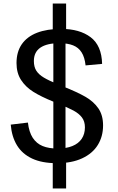

<svg xmlns="http://www.w3.org/2000/svg" viewBox="-20 -904 660 1078"><path d="M351.2 -30.7V154.2H276.2V-30.7ZM276.2 -697.7V-884.2H351.2V-697.7ZM279.5 -13V-715.3H347.8V-13ZM313.2 -661.5Q243.7 -661.5 206.9 -636.6Q170.2 -611.7 170.2 -561.3Q170.2 -528.3 184 -506.8Q197.8 -485.2 226.8 -468Q255.8 -450.8 311.3 -428L332.5 -419.3Q413 -387.3 459.2 -360.8Q505.5 -334.2 532.1 -295.8Q558.7 -257.3 558.7 -199.8Q558.7 -138 529.2 -90.2Q499.8 -42.3 441.3 -15.1Q382.8 12.2 298.7 12.2Q215.5 12.2 160 -13.9Q104.5 -40 75.2 -88.3Q45.8 -136.7 40.3 -204.3L136.7 -215.8Q142.8 -162.7 163.8 -130.4Q184.8 -98.2 219.2 -84.1Q253.5 -70 302.7 -70Q351.8 -70 386.3 -84Q420.8 -98 438.8 -124.8Q456.8 -151.7 456.8 -189Q456.8 -222.3 440.1 -244.5Q423.3 -266.7 392.7 -283.2Q362 -299.7 301.7 -324.2L278.5 -333.7Q211.2 -361 167.5 -388.2Q123.8 -415.5 98.2 -455Q72.7 -494.5 72.7 -550Q72.7 -612.7 102.2 -655.5Q131.8 -698.3 187.9 -720.1Q244 -741.8 323.7 -741.8Q427 -741.8 488.9 -695Q550.8 -648.2 553.3 -545.3L460.5 -536.8Q455.5 -582.7 438.2 -609.9Q421 -637.2 390.5 -649.3Q360 -661.5 313.2 -661.5Z"/></svg>

Font: Monaspace Krypton Var
Style: Regular
Weight: 400
Designer: Riley Cran and the Lettermatic Team
Version: Version 1.101 (Monaspace Krypton Var)